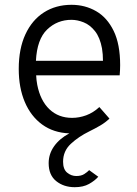

<svg xmlns="http://www.w3.org/2000/svg" viewBox="-20 -543 572 799"><path d="M291 236Q245.5 236 214 210.8Q182.5 185.5 182.5 136Q182.5 97.5 205.2 65.5Q228 33.5 268.5 12Q202.5 9.5 155.5 -24.8Q108.5 -59 83.2 -118.5Q58 -178 58 -256Q58 -340.5 85.8 -400.2Q113.5 -460 163 -491.5Q212.5 -523 277.5 -523Q334 -523 380 -496.5Q426 -470 453 -414.5Q480 -359 480 -272Q480 -251.5 478 -229.5H130.5Q131 -219.5 132 -209.8Q133 -200 135 -190Q148 -124 185.8 -88.2Q223.5 -52.5 280 -52.5Q309.5 -52.5 338.8 -63.2Q368 -74 393.5 -97.5L435.5 -49.5Q419 -33.5 397.8 -21Q376.5 -8.5 352 3.5Q307 25.5 274.8 55.5Q242.5 85.5 242.5 130Q242.5 161.5 259.5 175.5Q276.5 189.5 297.5 189.5Q318 189.5 330.8 181.2Q343.5 173 351 165L389 192.5Q374.5 209 350.5 222.5Q326.5 236 291 236ZM129.5 -290H408.5Q408.5 -317.5 404.5 -341.5Q396 -387.5 375.2 -413.5Q354.5 -439.5 328.2 -450Q302 -460.5 277.5 -460.5Q218 -460.5 176 -420Q134 -379.5 129.5 -290Z"/></svg>

Font: Overpass Light
Style: Regular
Weight: 300
Designer: Delve Withrington, Dave Bailey, Thomas Jockin
Foundry: Delve Fonts LLC
Version: Version 4.000; ttfautohint (v1.8.3)